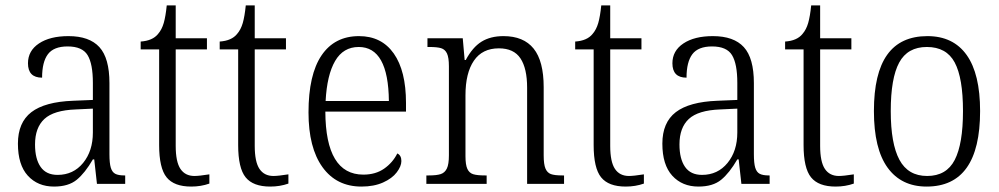

<svg xmlns="http://www.w3.org/2000/svg" viewBox="-20 -677 3680 707"><path d="M46 -148Q46 -226 95.5 -264Q145 -302 249 -306L322 -309V-372Q322 -442 302.5 -474Q283 -506 229 -506Q178 -506 156.5 -477.5Q135 -449 135 -391Q83 -391 83 -444Q83 -490 123.5 -517Q164 -544 232 -544Q309 -544 346 -503.5Q383 -463 383 -371V-109Q383 -76 388 -59.5Q393 -43 404.5 -37Q416 -31 438 -31H441V0H337L327 -90H322Q293 -40 262.5 -15Q232 10 179 10Q119 10 82.5 -30Q46 -70 46 -148ZM322 -189V-277L259 -274Q178 -271 143.5 -239Q109 -207 109 -145Q109 -92 129.5 -62.5Q150 -33 192 -33Q250 -33 286 -77Q322 -121 322 -189Z M566 -143V-495H498V-524Q542 -527 562 -552Q576 -568 583 -592.5Q590 -617 594 -657H627V-536H742V-495H627V-140Q627 -81 644.5 -55Q662 -29 696 -29Q713 -29 751 -35V-1Q720 10 684 10Q621 10 593.5 -24Q566 -58 566 -143Z M857 -143V-495H789V-524Q833 -527 853 -552Q867 -568 874 -592.5Q881 -617 885 -657H918V-536H1033V-495H918V-140Q918 -81 935.5 -55Q953 -29 987 -29Q1004 -29 1042 -35V-1Q1011 10 975 10Q912 10 884.5 -24Q857 -58 857 -143Z M1116 -263Q1116 -402 1164 -473Q1212 -544 1302 -544Q1385 -544 1430 -480Q1475 -416 1475 -298V-266H1178Q1179 -34 1318 -34Q1363 -34 1394.5 -56Q1426 -78 1443 -112Q1458 -105 1458 -84Q1458 -65 1441 -42.5Q1424 -20 1390.5 -5Q1357 10 1311 10Q1219 10 1167.5 -61.5Q1116 -133 1116 -263ZM1412 -305Q1410 -504 1301 -504Q1244 -504 1214 -452.5Q1184 -401 1179 -305Z M1550 -31H1559Q1588 -31 1603 -36Q1618 -41 1625.5 -56.5Q1633 -72 1633 -105V-433Q1633 -465 1626 -480Q1619 -495 1604.5 -499.5Q1590 -504 1561 -504H1554V-536H1684L1691 -456H1695Q1720 -503 1753 -523.5Q1786 -544 1834 -544Q1908 -544 1945 -498Q1982 -452 1982 -356V-105Q1982 -72 1988.5 -56.5Q1995 -41 2008.5 -36Q2022 -31 2051 -31H2057V0H1921V-354Q1921 -425 1896.5 -462Q1872 -499 1817 -499Q1756 -499 1725 -453.5Q1694 -408 1694 -326V-102Q1694 -70 1701 -55Q1708 -40 1722.5 -35.5Q1737 -31 1766 -31H1772V0H1550Z M2166 -143V-495H2098V-524Q2142 -527 2162 -552Q2176 -568 2183 -592.5Q2190 -617 2194 -657H2227V-536H2342V-495H2227V-140Q2227 -81 2244.5 -55Q2262 -29 2296 -29Q2313 -29 2351 -35V-1Q2320 10 2284 10Q2221 10 2193.5 -24Q2166 -58 2166 -143Z M2419 -148Q2419 -226 2468.5 -264Q2518 -302 2622 -306L2695 -309V-372Q2695 -442 2675.5 -474Q2656 -506 2602 -506Q2551 -506 2529.5 -477.5Q2508 -449 2508 -391Q2456 -391 2456 -444Q2456 -490 2496.5 -517Q2537 -544 2605 -544Q2682 -544 2719 -503.5Q2756 -463 2756 -371V-109Q2756 -76 2761 -59.5Q2766 -43 2777.5 -37Q2789 -31 2811 -31H2814V0H2710L2700 -90H2695Q2666 -40 2635.5 -15Q2605 10 2552 10Q2492 10 2455.5 -30Q2419 -70 2419 -148ZM2695 -189V-277L2632 -274Q2551 -271 2516.5 -239Q2482 -207 2482 -145Q2482 -92 2502.5 -62.5Q2523 -33 2565 -33Q2623 -33 2659 -77Q2695 -121 2695 -189Z M2939 -143V-495H2871V-524Q2915 -527 2935 -552Q2949 -568 2956 -592.5Q2963 -617 2967 -657H3000V-536H3115V-495H3000V-140Q3000 -81 3017.5 -55Q3035 -29 3069 -29Q3086 -29 3124 -35V-1Q3093 10 3057 10Q2994 10 2966.5 -24Q2939 -58 2939 -143Z M3198 -268Q3198 -407 3247 -475.5Q3296 -544 3395 -544Q3490 -544 3539.5 -474.5Q3589 -405 3589 -268Q3589 10 3392 10Q3299 10 3248.5 -59.5Q3198 -129 3198 -268ZM3526 -268Q3526 -390 3495.5 -447Q3465 -504 3393 -504Q3322 -504 3291 -446.5Q3260 -389 3260 -268Q3260 -148 3292 -88.5Q3324 -29 3394 -29Q3465 -29 3495.5 -88Q3526 -147 3526 -268Z"/></svg>

Font: Noto Serif NarrowLight
Style: Regular
Weight: 300
Width: 4
Designer: Monotype Design Team
Foundry: Monotype Imaging Inc.
Version: Version 1.001